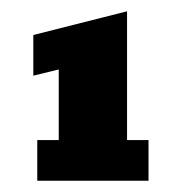

<svg xmlns="http://www.w3.org/2000/svg" viewBox="-20 -612 312 340"><path d="M46 -292V-364H84V-489L39 -478V-550L205 -592V-364H243V-292Z"/></svg>

Font: Rokkitt SemiBold ExtraBold
Style: Regular
Weight: 800
Version: Version 3.103